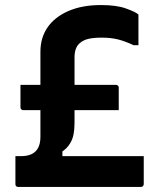

<svg xmlns="http://www.w3.org/2000/svg" viewBox="-20 -740 640 760"><path d="M61 -404H439Q443 -404 445 -402.5Q447 -401 448.5 -399Q450 -397 450 -393Q450 -386 450 -367Q450 -348 450 -329.5Q450 -311 450 -304H72Q69 -304 66.5 -305.5Q64 -307 62.5 -309.5Q61 -312 61 -315Q61 -321 61 -339.5Q61 -358 61 -377.5Q61 -397 61 -404ZM382 -591Q352 -591 331.5 -586.5Q311 -582 298 -571Q287 -563 281 -548.5Q275 -534 275 -513Q275 -480 275 -446Q275 -412 275 -379Q275 -346 275 -314Q275 -282 275 -253Q275 -228 270.5 -205.5Q266 -183 251 -163Q236 -143 203 -126L227 -161V-93L197 -122Q223 -122 252 -122Q281 -122 310.5 -122Q340 -122 368 -122Q396 -122 421 -122Q437 -122 456.5 -122Q476 -122 494.5 -122Q513 -122 530 -122H549Q549 -94 549 -66.5Q549 -39 549 -11Q549 -7 546 -3.5Q543 0 538 0Q516 0 491 0Q466 0 439 0Q412 0 384 0Q356 0 329 0Q302 0 276.5 0Q251 0 229 0H210Q188 0 163 0Q138 0 110.5 0Q83 0 52 0Q47 0 44 -3Q41 -6 41 -11Q41 -24 41 -38Q41 -52 41 -66.5Q41 -81 41 -94.5Q41 -108 41 -122H65Q87 -122 104 -129.5Q121 -137 130.5 -154Q140 -171 140 -199Q140 -234 140 -274.5Q140 -315 140 -357.5Q140 -400 140 -440.5Q140 -481 140 -516V-535Q140 -591 168.5 -632Q197 -673 251 -696.5Q305 -720 380 -720Q441 -720 478.5 -706.5Q516 -693 526 -684Q528 -683 528 -681Q528 -679 528 -677Q528 -658 528 -638.5Q528 -619 528 -600Q528 -581 528 -561H509Q475 -577 447 -584Q419 -591 382 -591Z"/></svg>

Font: Recursive
Style: Bold
Weight: 700
Version: Version 1.085